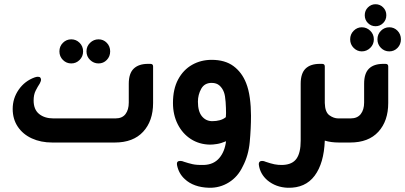

<svg xmlns="http://www.w3.org/2000/svg" viewBox="-20 -674 1916 908"><path d="M317 -374Q294 -374 277.5 -390.5Q261 -407 261 -431Q261 -455 277.5 -471.5Q294 -488 317 -488Q340 -488 356.5 -471.5Q373 -455 373 -431Q373 -407 356.5 -390.5Q340 -374 317 -374ZM446 -374Q423 -374 406 -390.5Q389 -407 389 -431Q389 -455 406 -471.5Q423 -488 446 -488Q469 -488 485 -471.5Q501 -455 501 -431Q501 -407 485 -390.5Q469 -374 446 -374ZM233 -114H526Q558 -114 573.5 -134.5Q589 -155 589 -189V-278Q589 -327 612.5 -349.5Q636 -372 680 -372H691Q704 -372 704 -360V-187Q704 -102 657 -51Q610 0 523 0H227Q173 0 130.5 -19.5Q88 -39 64 -75Q40 -111 40 -159Q40 -209 68.5 -250Q97 -291 144 -308Q153 -311 159 -311Q168 -311 171 -306.5Q174 -302 174 -297Q174 -293 172 -288Q170 -283 168 -279Q158 -264 148.5 -245Q139 -226 139 -199Q139 -156 165 -135Q191 -114 233 -114Z M1144 -281Q1156 -251 1161.5 -210.5Q1167 -170 1167 -127Q1167 -66 1161 -2Q1155 62 1128 113Q1105 162 1062.5 188.5Q1020 215 969 214Q932 213 903 202.5Q874 192 854 173Q825 147 817 106Q814 87 832 87Q837 87 841.5 88Q846 89 850 91Q871 98 891 102.5Q911 107 946 106Q991 104 1017 73.5Q1043 43 1049 -6Q1025 4 1006 7Q987 10 973 10Q922 9 882.5 -16.5Q843 -42 820.5 -86.5Q798 -131 798 -187Q798 -253 822.5 -298.5Q847 -344 888.5 -367.5Q930 -391 981 -391Q1044 -391 1084 -361.5Q1124 -332 1144 -281ZM1049 -139Q1049 -162 1047 -192Q1045 -222 1039 -238Q1032 -257 1018 -269.5Q1004 -282 981 -282Q947 -282 931.5 -254Q916 -226 916 -193Q916 -147 935 -124Q954 -101 984 -101Q1003 -101 1019.5 -105.5Q1036 -110 1048 -120Q1048 -124 1048.5 -129Q1049 -134 1049 -139Z M1580 -114H1616V0H1583Q1545 0 1516 -9Q1512 98 1468 157Q1424 216 1341 214Q1285 212 1245 179Q1210 149 1204 105Q1203 97 1207 92Q1211 87 1219 87Q1224 87 1228 88Q1232 89 1236 91Q1259 99 1278 103Q1297 107 1318 106Q1363 104 1382.5 76Q1402 48 1402 -9V-278Q1402 -327 1425 -349.5Q1448 -372 1493 -372H1503Q1516 -372 1516 -360V-187Q1517 -144 1537.5 -129Q1558 -114 1580 -114Z M1756 -550Q1735 -550 1720 -565Q1705 -580 1705 -602Q1705 -624 1720 -639Q1735 -654 1756 -654Q1777 -654 1792 -639Q1807 -624 1807 -602Q1807 -580 1792 -565Q1777 -550 1756 -550ZM1691 -431Q1669 -431 1652.5 -447.5Q1636 -464 1636 -488Q1636 -512 1652.5 -528.5Q1669 -545 1691 -545Q1714 -545 1731 -528.5Q1748 -512 1748 -488Q1748 -464 1731 -447.5Q1714 -431 1691 -431ZM1821 -431Q1798 -431 1781.5 -447.5Q1765 -464 1765 -488Q1765 -512 1781.5 -528.5Q1798 -545 1821 -545Q1844 -545 1860 -528.5Q1876 -512 1876 -488Q1876 -464 1860 -447.5Q1844 -431 1821 -431ZM1636 0H1604V-114H1638Q1670 -114 1686 -134.5Q1702 -155 1702 -189V-278Q1702 -327 1725 -349.5Q1748 -372 1793 -372H1803Q1816 -372 1816 -360V-187Q1816 -102 1769.5 -51Q1723 0 1636 0Z"/></svg>

Font: Zain ExtraBold
Style: Regular
Weight: 800
Designer: Zain,Boutros
Foundry: Mobile Telecommunications Company (Zain), 2024
Version: Version 1.50; ttfautohint (v1.8.4)